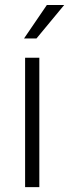

<svg xmlns="http://www.w3.org/2000/svg" viewBox="-20 -764 282 784"><path d="M140.6 -528.3V0H82.5V-528.3ZM78.1 -606.9 171.4 -743.7H242.2L128.9 -606.9Z"/></svg>

Font: Vazirmatn UI ExtraLight
Style: Regular
Weight: 200
Designer: Saber Rastikerdar
Foundry: Saber Rastikerdar
Version: Version 33.003